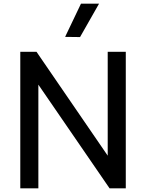

<svg xmlns="http://www.w3.org/2000/svg" viewBox="-20 -1021 792 1041"><path d="M517 -1001H419L333 -821L414 -820ZM188 0V-562L574 0H662V-740H564V-177L178 -740H90V0Z"/></svg>

Font: Be Vietnam Pro
Style: Regular
Weight: 400
Designer: Lam Bao, Tony Le, Vietanh Nguyen
Foundry: Yellow Type Foundry
Version: Version 1.002